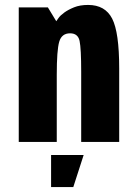

<svg xmlns="http://www.w3.org/2000/svg" viewBox="-20 -575 562 778"><path d="M56 0H210V-272Q210 -372 220 -406Q230 -440 264 -440Q296 -440 302.5 -409Q309 -378 309 -285V0H463V-298Q463 -444 434.5 -499.5Q406 -555 337 -555Q304 -555 280.5 -545.5Q257 -536 241 -524.5Q225 -513 217.5 -502.5Q210 -492 208 -489L174 -545H56ZM187 183H277L319 53H187Z"/></svg>

Font: Secuela Black
Style: Regular
Weight: 900
Designer: Fernando Haro
Foundry: deFharo
Version: Version 1.704